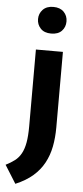

<svg xmlns="http://www.w3.org/2000/svg" viewBox="-109 -754 455 1048"><g transform="rotate(5 118.5 -230.0)"><path d="M65 -480H213V-66Q213 -10 203.5 39Q194 88 171.5 129.5Q149 171 111.5 203.5Q74 236 17 260L-45 161Q-17 147 4 131Q25 115 38.5 90.5Q52 66 58.5 30Q65 -6 65 -60ZM140 -574Q102 -574 82 -595.5Q62 -617 62 -647Q62 -677 82.5 -698.5Q103 -720 140 -720Q177 -720 197.5 -699Q218 -678 218 -647Q218 -616 198 -595Q178 -574 140 -574Z"/></g></svg>

Font: Mukta Vaani ExtraBold
Style: Regular
Weight: 800
Designer: Noopur Datye, Girish Dalvi, Yashodeep Gholap, Pallavi Karambelkar
Foundry: Ek Type
Version: Version 2.538;PS 1.000;hotconv 16.6.51;makeotf.lib2.5.65220;